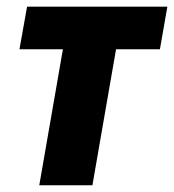

<svg xmlns="http://www.w3.org/2000/svg" viewBox="-20 -548 515 568"><path d="M345.2 -528.3 253.4 0H96.2L188 -528.3ZM475.1 -528.3 453.1 -402.3H37.6L60.1 -528.3Z"/></svg>

Font: Roboto Condensed Black
Style: Italic
Weight: 900
Italic angle: -12°
Designer: Christian Robertson
Foundry: Google
Version: Version 3.008; 2023